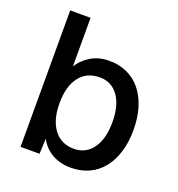

<svg xmlns="http://www.w3.org/2000/svg" viewBox="-131 -818 872 939"><g transform="rotate(20 305.5 -349.0)"><path d="M340 12Q284 12 242 -12Q200 -36 177 -80L174 0H75V-710H181V-457Q201 -492 242.5 -518Q284 -544 340 -544Q392 -544 434 -524.5Q476 -505 505 -469Q534 -433 550 -381.5Q566 -330 566 -266Q566 -202 550 -150.5Q534 -99 505 -63Q476 -27 434 -7.5Q392 12 340 12ZM323 -80Q384 -80 420 -129.5Q456 -179 456 -266Q456 -354 420.5 -403Q385 -452 324 -452Q256 -452 218.5 -403Q181 -354 181 -266Q181 -179 218.5 -129.5Q256 -80 323 -80Z"/></g></svg>

Font: Geist Med
Style: Regular
Weight: 400
Designer: Basement.studio, Andrés Briganti, Mateo Zaragoza
Foundry: Basement.studio, Vercel, Andrés Briganti, Guido Ferreyra, Mateo Zaragoza
Version: Version 1.401